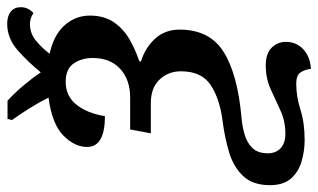

<svg xmlns="http://www.w3.org/2000/svg" viewBox="-240 -502 907 548"><g transform="rotate(-90 214.0 -227.5)"><path d="M292 206Q290 189 282 176.5Q274 164 250 164Q213 164 175.5 176Q138 188 89 188Q57 188 27 179Q-3 170 -21.5 148.5Q-40 127 -40 89Q-40 40 -14 12.5Q12 -15 53.5 -27.5Q95 -40 142 -46Q206 -54 245.5 -80Q285 -106 285 -165Q285 -201 261.5 -226Q238 -251 194 -251H108L119 -310H210Q261 -310 292 -338.5Q323 -367 323 -417Q323 -448 307.5 -471Q292 -494 255 -494Q214 -494 189.5 -463Q165 -432 157 -382Q69 -382 69 -433Q69 -468 101.5 -500.5Q134 -533 210 -543Q196 -571 178 -599.5Q160 -628 146 -647L149 -660H201Q223 -640 244.5 -614.5Q266 -589 282 -565Q311 -601 345 -631Q379 -661 421 -661Q442 -661 455 -651Q468 -641 468 -622Q468 -601 451 -586Q437 -596 420 -596Q393 -596 372.5 -579Q352 -562 335 -540Q389 -528 416.5 -497Q444 -466 444 -425Q444 -384 425 -356.5Q406 -329 376.5 -312Q347 -295 314 -284L313 -279Q351 -268 377.5 -239.5Q404 -211 404 -169Q404 -83 340 -43Q276 -3 151 8Q128 10 105 16.5Q82 23 66.5 38.5Q51 54 51 83Q51 106 65.5 119.5Q80 133 107 133Q143 133 173 119Q203 105 234 91Q265 77 302 77Q336 77 352.5 94Q369 111 369 134Q369 165 347.5 184.5Q326 204 292 206Z"/></g></svg>

Font: Noto Serif SemiCondensed SemiBold
Style: Italic
Weight: 600
Width: 4
Italic angle: -12°
Designer: Monotype Design Team
Foundry: Monotype Imaging Inc.
Version: Version 2.014; ttfautohint (v1.8.4.7-5d5b)